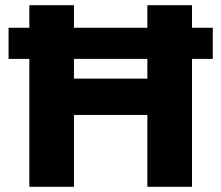

<svg xmlns="http://www.w3.org/2000/svg" viewBox="-20 -720 853 740"><path d="M93 0V-493H13V-613H93V-700H265V-613H548V-700H720V-613H800V-493H720V0H548V-277H265V0ZM265 -417H548V-493H265Z"/></svg>

Font: Red Hat Text
Style: Bold
Weight: 700
Designer: Pentagram, MCKL
Foundry: MCKL
Version: Version 1.030